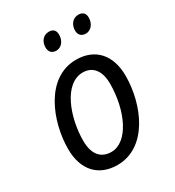

<svg xmlns="http://www.w3.org/2000/svg" viewBox="-178 -835 863 948"><g transform="rotate(-30 253.0 -361.0)"><path d="M402 -631C428 -631 453 -655 453 -693C453 -717 440 -731 415 -731C382 -731 362 -703 362 -671C362 -645 378 -631 402 -631ZM233 -631C260 -631 284 -655 284 -693C284 -717 272 -731 247 -731C213 -731 194 -703 194 -671C194 -645 210 -631 233 -631ZM213 9C383 9 467 -189 467 -353C467 -472 402 -544 294 -544C119 -544 40 -335 40 -181C40 -62 105 9 213 9ZM219 -62C158 -62 125 -104 125 -179C125 -312 184 -473 291 -473C356 -473 381 -419 381 -360C381 -202 313 -62 219 -62Z"/></g></svg>

Font: Noto Sans SemiCondensed
Style: Italic
Weight: 400
Width: 4
Italic angle: -12°
Designer: Monotype Design Team
Foundry: Monotype Imaging Inc.
Version: Version 2.013